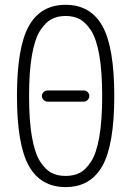

<svg xmlns="http://www.w3.org/2000/svg" viewBox="-20 -760 540 790"><path d="M325.2 -341.8H174.8Q166 -341.8 159.2 -349.1Q152.3 -356.4 152.3 -365.2Q152.3 -374 159.2 -380.9Q166 -387.7 174.8 -387.7H325.2Q334 -387.7 340.8 -380.9Q347.7 -374 347.7 -365.2Q347.7 -356.4 340.8 -349.1Q334 -341.8 325.2 -341.8ZM308.1 -681.2Q283.2 -694.3 250 -694.3Q216.8 -694.3 191.9 -681.2Q167 -668 145 -633.8Q123 -599.6 111.3 -532.2Q99.6 -464.8 99.6 -364.7Q99.6 -264.6 111.3 -197.3Q123 -129.9 145 -95.7Q167 -61.5 191.9 -48.8Q216.8 -36.1 250 -36.1Q283.2 -36.1 308.1 -48.8Q333 -61.5 355 -95.7Q377 -129.9 388.7 -197.3Q400.4 -264.6 400.4 -364.7Q400.4 -464.8 388.7 -532.2Q377 -599.6 355 -633.8Q333 -668 308.1 -681.2ZM401.4 -77.6Q352.5 9.8 250 9.8Q147.5 9.8 98.6 -77.6Q49.8 -165 49.8 -365.2Q49.8 -565.4 98.6 -652.8Q147.5 -740.2 250 -740.2Q352.5 -740.2 401.4 -652.8Q450.2 -565.4 450.2 -365.2Q450.2 -165 401.4 -77.6Z"/></svg>

Font: Rounded Mgen+ 2m light
Style: Regular
Weight: 200
Designer: [Source Han Sans]
Ryoko NISHIZUKA  (kana & ideographs); Paul D. Hunt (Latin, Greek & Cyrillic); Wenlong ZHANG  (bopomofo
Version: Version 1.059.20150602